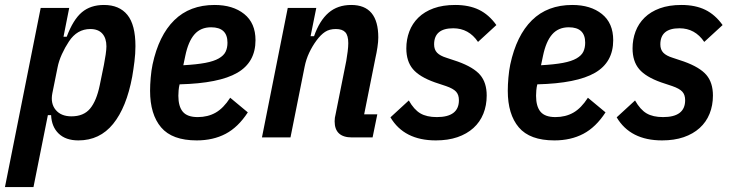

<svg xmlns="http://www.w3.org/2000/svg" viewBox="-43 -554 2949 774"><path d="M121 -522H236L213 -406H226Q252 -475 287 -504.5Q322 -534 376 -534Q438 -534 470.5 -494Q503 -454 503 -368Q503 -338 499 -306Q495 -274 490 -245Q467 -121 413 -54.5Q359 12 273 12Q222 12 193.5 -15.5Q165 -43 163 -90H150L92 200H-23ZM245 -85Q294 -85 320 -116Q346 -147 359 -210L376 -293Q380 -313 383 -334Q386 -355 386 -367Q386 -400 369.5 -418.5Q353 -437 321 -437Q268 -437 235 -387Q219 -363 206.5 -335.5Q194 -308 189 -282L168 -178Q160 -137 181.5 -111Q203 -85 245 -85Z M750 12Q651 12 606.5 -40.5Q562 -93 562 -188Q562 -212 564.5 -241Q567 -270 572 -294Q597 -411 659.5 -472.5Q722 -534 822 -534Q896 -534 941.5 -497.5Q987 -461 987 -392Q987 -303 913.5 -260.5Q840 -218 681 -214Q678 -202 677 -189.5Q676 -177 676 -168Q676 -125 694 -103.5Q712 -82 754 -82Q795 -82 826.5 -100Q858 -118 885 -160L956 -101Q917 -41 866.5 -14.5Q816 12 750 12ZM808 -444Q766 -444 741 -415.5Q716 -387 704 -329L696 -291Q750 -294 784.5 -300.5Q819 -307 839 -318.5Q859 -330 866.5 -345.5Q874 -361 874 -382Q874 -444 808 -444Z M1013 0 1117 -522H1232L1209 -408H1223Q1245 -471 1281.5 -502.5Q1318 -534 1373 -534Q1482 -534 1482 -403Q1482 -386 1478.5 -363Q1475 -340 1471 -323L1425 -93H1478L1459 0H1376Q1306 0 1306 -65Q1306 -72 1307 -79.5Q1308 -87 1310 -94L1353 -309Q1356 -326 1358.5 -346Q1361 -366 1361 -380Q1361 -411 1349 -424Q1337 -437 1311 -437Q1285 -437 1267.5 -425.5Q1250 -414 1233 -391Q1216 -368 1203.5 -341.5Q1191 -315 1185 -285L1128 0Z M1714 12Q1586 12 1531 -81L1605 -149Q1626 -112 1651.5 -97Q1677 -82 1718 -82Q1807 -82 1807 -150Q1807 -172 1795.5 -184.5Q1784 -197 1755 -207L1710 -222Q1648 -244 1621.5 -275.5Q1595 -307 1595 -359Q1595 -395 1607 -427Q1619 -459 1643.5 -483Q1668 -507 1705 -520.5Q1742 -534 1792 -534Q1848 -534 1888 -514.5Q1928 -495 1958 -453L1884 -385Q1847 -440 1784 -440Q1707 -440 1707 -375Q1707 -354 1719 -341.5Q1731 -329 1757 -321L1802 -306Q1866 -283 1892.5 -252Q1919 -221 1919 -169Q1919 -129 1905.5 -95.5Q1892 -62 1865.5 -38Q1839 -14 1801 -1Q1763 12 1714 12Z M2192 12Q2093 12 2048.5 -40.5Q2004 -93 2004 -188Q2004 -212 2006.5 -241Q2009 -270 2014 -294Q2039 -411 2101.5 -472.5Q2164 -534 2264 -534Q2338 -534 2383.5 -497.5Q2429 -461 2429 -392Q2429 -303 2355.5 -260.5Q2282 -218 2123 -214Q2120 -202 2119 -189.5Q2118 -177 2118 -168Q2118 -125 2136 -103.5Q2154 -82 2196 -82Q2237 -82 2268.5 -100Q2300 -118 2327 -160L2398 -101Q2359 -41 2308.5 -14.5Q2258 12 2192 12ZM2250 -444Q2208 -444 2183 -415.5Q2158 -387 2146 -329L2138 -291Q2192 -294 2226.5 -300.5Q2261 -307 2281 -318.5Q2301 -330 2308.5 -345.5Q2316 -361 2316 -382Q2316 -444 2250 -444Z M2626 12Q2498 12 2443 -81L2517 -149Q2538 -112 2563.5 -97Q2589 -82 2630 -82Q2719 -82 2719 -150Q2719 -172 2707.5 -184.5Q2696 -197 2667 -207L2622 -222Q2560 -244 2533.5 -275.5Q2507 -307 2507 -359Q2507 -395 2519 -427Q2531 -459 2555.5 -483Q2580 -507 2617 -520.5Q2654 -534 2704 -534Q2760 -534 2800 -514.5Q2840 -495 2870 -453L2796 -385Q2759 -440 2696 -440Q2619 -440 2619 -375Q2619 -354 2631 -341.5Q2643 -329 2669 -321L2714 -306Q2778 -283 2804.5 -252Q2831 -221 2831 -169Q2831 -129 2817.5 -95.5Q2804 -62 2777.5 -38Q2751 -14 2713 -1Q2675 12 2626 12Z"/></svg>

Font: IBM Plex Sans Cond SmBld
Style: Italic
Weight: 600
Width: 3
Italic angle: -11°
Designer: Mike Abbink, Paul van der Laan, Pieter van Rosmalen
Foundry: Bold Monday
Version: Version 1.3